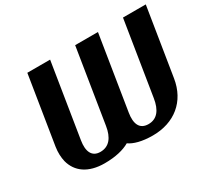

<svg xmlns="http://www.w3.org/2000/svg" viewBox="-140 -941 1285 1182"><g transform="rotate(-30 502.5 -350.5)"><path d="M86 -230C80 -191 82 -156 89 -126C111 -42 181 10 298 10C375 10 435 -5 476 -29C508 -6 563 10 640 10C793 10 904 -78 928 -230L1005 -711H843L759 -186C747 -109 713 -64 652 -64C589 -64 569 -112 581 -186L665 -711H503L419 -186C407 -109 372 -64 310 -64C249 -64 229 -113 241 -186L325 -711H163Z"/></g></svg>

Font: Aerodynamic
Style: BdObl
Weight: 500
Designer: Google
Version: Version 2.000980; 2014